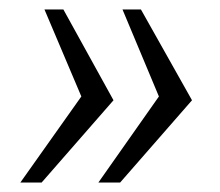

<svg xmlns="http://www.w3.org/2000/svg" viewBox="-20 -458 466 406"><path d="M152 -254 23 -72H68L220 -246L114 -438H74ZM316 -254 188 -72H234L386 -246L278 -438H239Z"/></svg>

Font: United Sans Light
Style: Italic
Weight: 300
Italic angle: -8°
Designer: Pablo Impallari, Rodrigo Fuenzalida (Modified by Dan O. Williams)
Version: Version 1.000;PS 001.000;hotconv 1.0.88;makeotf.lib2.5.64775